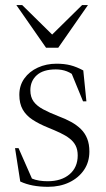

<svg xmlns="http://www.w3.org/2000/svg" viewBox="-20 -710 407 740"><path d="M198 -464.5Q228 -464.5 251.5 -458.5Q275 -452.5 301 -438.5L313 -319.5H300L250.5 -440L279 -408.5Q257 -427.5 237.8 -435Q218.5 -442.5 195 -442.5Q146.5 -442.5 121.8 -420.2Q97 -398 97 -362Q97 -336.5 109.2 -319.2Q121.5 -302 146 -288.8Q170.5 -275.5 205.5 -262Q232.5 -252 254.2 -240Q276 -228 291.8 -212.5Q307.5 -197 316 -175.8Q324.5 -154.5 324.5 -126Q324.5 -85.5 303.8 -55Q283 -24.5 247 -7.2Q211 10 165.5 10Q133.5 10 107 5Q80.5 0 58 -10.5L38 -139H51.5L108.5 -9.5L75.5 -36Q88.5 -28 102 -22.2Q115.5 -16.5 131 -14Q146.5 -11.5 163.5 -11.5Q216.5 -11.5 248 -38.2Q279.5 -65 279.5 -111Q279.5 -133 271.5 -148.8Q263.5 -164.5 248.2 -176.2Q233 -188 211.8 -198Q190.5 -208 164.5 -218.5Q130 -232.5 105.2 -248.8Q80.5 -265 67.5 -288Q54.5 -311 54.5 -344.5Q54.5 -380.5 73.8 -407.5Q93 -434.5 125.8 -449.5Q158.5 -464.5 198 -464.5ZM192.5 -565.5H169.5L296.5 -690.5H319L204.5 -526H157.5L43 -690.5H65.5Z"/></svg>

Font: Newsreader 36pt Light
Style: Regular
Weight: 300
Designer: Hugues Gentile
Foundry: Production Type
Version: Version 1.003